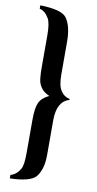

<svg xmlns="http://www.w3.org/2000/svg" viewBox="-101 -754 510 1013"><g transform="rotate(10 153.5 -247.5)"><path d="M93.3 68.4V-110.8Q93.3 -173.8 106.7 -202.1Q120.1 -230.5 158.7 -248.5Q143.1 -255.9 132.1 -263.9Q121.1 -272 113.8 -283Q106.4 -293.9 102.3 -304Q98.1 -314 96.2 -330.8Q94.2 -347.7 93.8 -361.1Q93.3 -374.5 93.3 -397.9V-561Q93.3 -625.5 79.6 -650.4Q59.1 -687 29.3 -692.9V-711.4Q144 -708.5 170.4 -673.3Q201.7 -631.3 201.7 -545.9V-373Q201.7 -339.8 206.5 -316.7Q211.4 -293.5 226.6 -275.4Q241.7 -257.3 267.6 -251.5V-246.6Q201.7 -227.5 201.7 -126.5V60.5Q201.7 136.7 168.9 177.7Q139.6 212.9 29.3 215.8V197.3Q62 188 81.1 154.3Q93.3 132.3 93.3 68.4Z"/></g></svg>

Font: LL2
Style: Bold
Weight: 700
Designer: Philipp H. Poll
Foundry: Philipp H. Poll
Version: Version 2.7.x